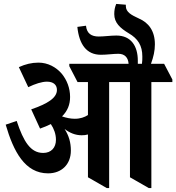

<svg xmlns="http://www.w3.org/2000/svg" viewBox="-20 -950 898 978"><path d="M225 -67C294 -67 341 -113 341 -183C341 -224 331 -259 309 -293C335 -273 364 -261 396 -261C407 -261 418 -262 428 -265V-47L524 8H536V-532H642V-47L738 8H751V-532H858V-545L816 -625H749C762 -660 769 -692 769 -724C769 -794 736 -835 687 -856C650 -873 621 -888 621 -919C621 -922 621 -924 621 -926L572 -930C565 -913 562 -898 562 -878C562 -834 592 -807 635 -781C683 -753 705 -718 705 -662C705 -650 705 -638 703 -625H682C682 -631 682 -637 682 -641C682 -716 647 -769 573 -769C544 -769 510 -764 483 -764C446 -764 422 -779 418 -819L374 -813C383 -725 420 -671 494 -671C525 -671 556 -676 583 -676C616 -676 633 -656 635 -625H333V-613L375 -532H428V-364C411 -353 389 -345 361 -345C339 -345 317 -350 296 -357C324 -385 337 -417 337 -456C337 -501 321 -542 295 -574C266 -608 224 -631 176 -631C141 -631 109 -623 76 -608L124 -506C159 -523 193 -534 219 -534C252 -534 270 -518 270 -492C270 -452 224 -422 139 -393L184 -295C204 -302 223 -310 239 -318C255 -294 265 -267 265 -238C265 -198 241 -171 200 -171C136 -171 100 -228 65 -334L9 -315C49 -178 107 -67 225 -67Z"/></svg>

Font: Noto Serif Devanagari ExtraCondensed
Style: Bold
Weight: 700
Width: 2
Designer: Universal Thirst, Indian Type Foundry and the Monotype Design Team
Foundry: Monotype Imaging Inc.
Version: Version 2.004